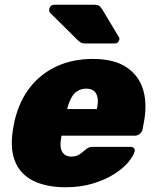

<svg xmlns="http://www.w3.org/2000/svg" viewBox="-20 -778 647 808"><path d="M256 10Q173 10 117.5 -18.5Q62 -47 41 -105Q20 -163 38 -252Q39 -256 40 -262.5Q41 -269 42 -272Q62 -355 108 -412.5Q154 -470 221 -500Q288 -530 370 -530Q462 -530 514.5 -493.5Q567 -457 583.5 -396.5Q600 -336 585 -261L580 -233Q578 -223 568.5 -215Q559 -207 548 -207H239Q239 -207 238.5 -205Q238 -203 238 -201Q233 -177 235.5 -158.5Q238 -140 249.5 -129.5Q261 -119 281 -119Q294 -119 304 -123Q314 -127 322 -133.5Q330 -140 337 -146Q348 -155 354.5 -157.5Q361 -160 372 -160H529Q539 -160 544 -154Q549 -148 546 -139Q541 -121 520 -95.5Q499 -70 461.5 -46Q424 -22 372 -6Q320 10 256 10ZM263 -319H388V-321Q394 -348 390.5 -367Q387 -386 375 -395.5Q363 -405 343 -405Q323 -405 307 -395.5Q291 -386 280.5 -367Q270 -348 263 -321ZM341 -595Q326 -595 319 -599.5Q312 -604 305 -611L190 -725Q186 -731 187 -738Q190 -758 210 -758H377Q389 -758 395.5 -754.5Q402 -751 410 -739L479 -624Q484 -619 482 -611Q478 -595 463 -595Z"/></svg>

Font: Rubik ExtraBold
Style: Italic
Weight: 800
Italic angle: -12°
Designer: Hubert and Fischer
Foundry: Hubert and Fischer
Version: Version 2.300;gftools[0.9.30]